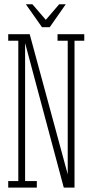

<svg xmlns="http://www.w3.org/2000/svg" viewBox="-20 -856 422 876"><path d="M17.5 0V-30H63.5V-670H17.5V-700H115.5L290 -57H289V-670H242.5V-700H364.5V-670H320V0H271L93.5 -663.5H94.5V-30H148V0ZM171.5 -732 98 -836.5H128L189 -765.5L250 -836.5H280L207 -732Z"/></svg>

Font: Imbue Thin 10pt Thin
Style: Regular
Weight: 250
Version: Version 1.102